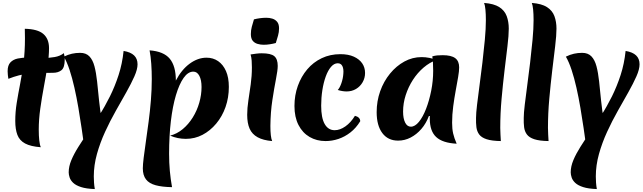

<svg xmlns="http://www.w3.org/2000/svg" viewBox="-20 -946 4381 1308"><path d="M244 -63Q244 -21 247.5 10.5Q251 42 258 57Q189 52 151 31.5Q113 11 98.5 -27Q84 -65 84 -122Q84 -184 94 -245.5Q104 -307 117 -373.5Q130 -440 140 -516.5Q150 -593 150 -685Q150 -701 149.5 -717.5Q149 -734 149 -750Q237 -748 275.5 -714.5Q314 -681 314 -618Q314 -564 303.5 -497Q293 -430 279 -355.5Q265 -281 254.5 -206.5Q244 -132 244 -63ZM415 -584Q418 -574 419.5 -562.5Q421 -551 421 -541Q421 -486 399 -468Q377 -450 340 -450Q288 -450 248 -449Q208 -448 175 -444.5Q142 -441 108.5 -432.5Q75 -424 37 -409Q35 -421 33.5 -435Q32 -449 32 -461Q32 -501 51 -521Q70 -541 101.5 -547.5Q133 -554 172 -554Q198 -554 225 -552.5Q252 -551 277 -551Q316 -551 353 -557.5Q390 -564 415 -584Z M448 228Q448 188 466 145Q484 102 514 54.5Q544 7 581 -47Q618 -101 656.5 -161Q695 -221 729 -289.5Q763 -358 788 -435Q813 -512 822 -599Q870 -591 893.5 -568.5Q917 -546 917 -508Q917 -474 895.5 -425.5Q874 -377 840.5 -317.5Q807 -258 768.5 -190Q730 -122 696 -48Q662 26 640.5 103Q619 180 619 256Q619 276 620.5 298Q622 320 626 342Q568 340 532.5 328.5Q497 317 479 300Q461 283 454.5 263.5Q448 244 448 228ZM554 55Q546 -4 536 -72.5Q526 -141 514 -211.5Q502 -282 487 -348.5Q472 -415 454 -469.5Q436 -524 415 -560Q443 -574 470 -580Q497 -586 526 -586Q566 -586 589 -562Q612 -538 623.5 -494.5Q635 -451 641.5 -391Q648 -331 655 -259.5Q662 -188 677 -108Z M1178 -397Q1217 -472 1272.5 -512.5Q1328 -553 1387 -553Q1432 -553 1466 -529.5Q1500 -506 1519.5 -462Q1539 -418 1539 -354Q1539 -281 1516.5 -217Q1494 -153 1453 -104Q1412 -55 1359.5 -27.5Q1307 0 1246 0Q1190 0 1139 -22Q1186 -34 1225 -66.5Q1264 -99 1293 -145.5Q1322 -192 1337.5 -246Q1353 -300 1353 -353Q1353 -401 1338 -429.5Q1323 -458 1297 -458Q1261 -458 1231 -415.5Q1201 -373 1178.5 -297.5Q1156 -222 1144 -120.5Q1132 -19 1132 101Q1132 163 1137 218.5Q1142 274 1152 329Q1085 328 1040.5 316Q996 304 974.5 276Q953 248 953 201Q953 175 959 127Q965 79 974 16.5Q983 -46 992.5 -117.5Q1002 -189 1008 -263Q1014 -337 1014 -407Q1014 -461 1010.5 -511Q1007 -561 999 -603Q1095 -596 1136.5 -546Q1178 -496 1178 -397Z M1822 -88Q1822 -51 1825 -25Q1828 1 1834 15Q1773 10 1735 -11Q1697 -32 1680.5 -69.5Q1664 -107 1664 -164Q1664 -209 1672 -261.5Q1680 -314 1688 -371Q1696 -428 1696 -487Q1696 -510 1694.5 -532.5Q1693 -555 1687 -575Q1705 -578 1726 -580.5Q1747 -583 1763 -583Q1825 -583 1848.5 -563.5Q1872 -544 1872 -497Q1872 -468 1860 -407Q1848 -346 1835.5 -264Q1823 -182 1822 -88ZM1859 -653Q1841 -648 1819 -644.5Q1797 -641 1776 -641Q1755 -641 1734.5 -647Q1714 -653 1701.5 -668.5Q1689 -684 1689 -714Q1689 -740 1695.5 -764Q1702 -788 1710 -814Q1729 -819 1751 -822Q1773 -825 1794 -825Q1816 -825 1835.5 -819Q1855 -813 1868 -797.5Q1881 -782 1881 -753Q1881 -727 1874 -703Q1867 -679 1859 -653Z M2168 -226Q2168 -143 2192 -101Q2216 -59 2260 -59Q2296 -59 2333 -85Q2370 -111 2398 -157Q2415 -153 2424.5 -143.5Q2434 -134 2434 -120Q2406 -74 2367.5 -44Q2329 -14 2285.5 0.5Q2242 15 2198 15Q2137 15 2089 -13Q2041 -41 2013.5 -94.5Q1986 -148 1986 -224Q1986 -297 2009 -361Q2032 -425 2073 -473.5Q2114 -522 2171.5 -549.5Q2229 -577 2299 -577Q2353 -577 2390.5 -560Q2428 -543 2447.5 -514.5Q2467 -486 2467 -449Q2467 -415 2450.5 -386Q2434 -357 2405.5 -340Q2377 -323 2341 -323Q2328 -323 2312.5 -325.5Q2297 -328 2281 -333Q2295 -348 2306 -380Q2317 -412 2319 -444Q2322 -476 2312.5 -495.5Q2303 -515 2281 -515Q2256 -515 2235 -490.5Q2214 -466 2199 -424.5Q2184 -383 2176 -331.5Q2168 -280 2168 -226Z M2902 -156Q2883 -105 2850.5 -67.5Q2818 -30 2777.5 -9Q2737 12 2692 12Q2623 12 2584.5 -39.5Q2546 -91 2546 -182Q2546 -257 2570 -324.5Q2594 -392 2637 -444.5Q2680 -497 2735 -527Q2790 -557 2852 -557Q2879 -557 2906.5 -551.5Q2934 -546 2953 -537Q2907 -521 2865.5 -485.5Q2824 -450 2793 -402Q2762 -354 2744 -298.5Q2726 -243 2726 -186Q2726 -139 2740 -111Q2754 -83 2779 -83Q2807 -83 2834 -116Q2861 -149 2882.5 -204.5Q2904 -260 2917.5 -327.5Q2931 -395 2931 -464Q2931 -493 2929.5 -518.5Q2928 -544 2925 -562Q2943 -567 2958 -568.5Q2973 -570 2996 -570Q3054 -570 3081 -550Q3108 -530 3108 -487Q3108 -462 3101 -421Q3094 -380 3084.5 -329Q3075 -278 3067.5 -221.5Q3060 -165 3060 -110Q3060 -68 3067 -37Q3074 -6 3091 33Q2995 28 2951.5 -12.5Q2908 -53 2908 -137Q2908 -146 2908 -149Q2908 -152 2909 -155Z M3223 -143Q3223 -174 3230 -233Q3237 -292 3247 -366Q3257 -440 3266.5 -520Q3276 -600 3283 -675.5Q3290 -751 3290 -809Q3290 -850 3287 -880.5Q3284 -911 3278 -926Q3345 -921 3381.5 -897.5Q3418 -874 3432 -836Q3446 -798 3446 -751Q3446 -705 3437 -631Q3428 -557 3417 -465Q3406 -373 3397 -273Q3388 -173 3388 -75Q3388 -52 3389.5 -29.5Q3391 -7 3392 15Q3330 14 3295 2.5Q3260 -9 3244.5 -30Q3229 -51 3225.5 -79.5Q3222 -108 3223 -143Z M3548 -143Q3548 -174 3555 -233Q3562 -292 3572 -366Q3582 -440 3591.5 -520Q3601 -600 3608 -675.5Q3615 -751 3615 -809Q3615 -850 3612 -880.5Q3609 -911 3603 -926Q3670 -921 3706.5 -897.5Q3743 -874 3757 -836Q3771 -798 3771 -751Q3771 -705 3762 -631Q3753 -557 3742 -465Q3731 -373 3722 -273Q3713 -173 3713 -75Q3713 -52 3714.5 -29.5Q3716 -7 3717 15Q3655 14 3620 2.5Q3585 -9 3569.5 -30Q3554 -51 3550.5 -79.5Q3547 -108 3548 -143Z M3868 228Q3868 188 3886 145Q3904 102 3934 54.5Q3964 7 4001 -47Q4038 -101 4076.5 -161Q4115 -221 4149 -289.5Q4183 -358 4208 -435Q4233 -512 4242 -599Q4290 -591 4313.5 -568.5Q4337 -546 4337 -508Q4337 -474 4315.5 -425.5Q4294 -377 4260.5 -317.5Q4227 -258 4188.5 -190Q4150 -122 4116 -48Q4082 26 4060.5 103Q4039 180 4039 256Q4039 276 4040.5 298Q4042 320 4046 342Q3988 340 3952.5 328.5Q3917 317 3899 300Q3881 283 3874.5 263.5Q3868 244 3868 228ZM3974 55Q3966 -4 3956 -72.5Q3946 -141 3934 -211.5Q3922 -282 3907 -348.5Q3892 -415 3874 -469.5Q3856 -524 3835 -560Q3863 -574 3890 -580Q3917 -586 3946 -586Q3986 -586 4009 -562Q4032 -538 4043.5 -494.5Q4055 -451 4061.5 -391Q4068 -331 4075 -259.5Q4082 -188 4097 -108Z"/></svg>

Font: Merienda ExtraBold
Style: Regular
Weight: 800
Designer: Eduardo Rodriguez Tunni
Foundry: Eduardo Rodriguez Tunni
Version: Version 2.001